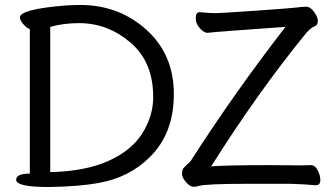

<svg xmlns="http://www.w3.org/2000/svg" viewBox="-20 -738 1350 772"><path d="M182 -46Q322 -49 415 -90.5Q508 -132 552 -201.5Q596 -271 596 -348Q596 -489 504.5 -567Q413 -645 298 -645Q235 -645 182 -630ZM176 14Q45 14 45 -15Q45 -40 100 -40V-621Q89 -624 74.5 -640Q60 -656 60 -668Q60 -701 244 -716Q277 -718 303 -718Q458 -718 568.5 -618.5Q679 -519 679 -360Q679 -201 582 -106Q500 -24 375 -2Q298 12 176 14ZM758 13Q744 13 728 -5.5Q712 -24 712 -37Q712 -49 714.5 -56Q717 -63 730 -74.5Q743 -86 747 -91Q924 -367 1128 -630Q845 -610 814 -606Q800 -606 783.5 -624.5Q767 -643 767 -664Q767 -689 783 -689Q827 -685 846 -685Q864 -685 1008 -695Q1152 -705 1174.5 -708Q1197 -711 1211 -711Q1228 -711 1243 -690Q1258 -669 1258 -655Q1258 -638 1247 -633Q1231 -628 1212 -606Q1018 -369 829 -69Q890 -74 1064 -74L1192 -73Q1214 -73 1229 -74Q1247 -74 1257.5 -53Q1268 -32 1268 -15Q1268 7 1250 7Q1212 3 1147 1H982Q803 1 778 10Q769 13 758 13Z"/></svg>

Font: LXGW WenKai Medium
Style: Regular
Weight: 500
Designer: LXGW / Fontworks Inc.
Foundry: LXGW / Fontworks Inc.
Version: Version 1.501; October 10, 2024